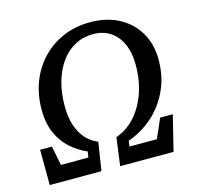

<svg xmlns="http://www.w3.org/2000/svg" viewBox="-101 -788 914 893"><g transform="rotate(-15 356.5 -341.5)"><path d="M31 0 30 -170H87L115 -28L80 -77H264L229 -27L242 -105Q198 -124 162 -156.5Q126 -189 105.5 -236.5Q85 -284 85 -347Q85 -420 108.5 -481Q132 -542 175.5 -587.5Q219 -633 278 -658Q337 -683 408 -683Q486 -683 545.5 -651.5Q605 -620 638 -563.5Q671 -507 671 -433Q671 -352 640.5 -286Q610 -220 557.5 -173.5Q505 -127 439 -104L428 -26L397 -77H597L543 -21L608 -170H669L627 0H370L388 -135Q427 -148 459 -176Q491 -204 514 -243.5Q537 -283 549.5 -331.5Q562 -380 562 -435Q562 -495 543 -537.5Q524 -580 489 -603Q454 -626 407 -626Q359 -626 319.5 -605Q280 -584 252 -545.5Q224 -507 208.5 -454Q193 -401 193 -336Q193 -283 206 -243.5Q219 -204 243 -177Q267 -150 301 -136L280 0Z"/></g></svg>

Font: Source Serif 4 Medium
Style: Italic
Weight: 500
Italic angle: -12°
Designer: Frank Grießhammer
Foundry: Adobe Systems Incorporated
Version: Version 4.004;hotconv 1.0.116;makeotfexe 2.5.65601